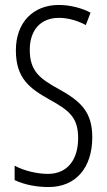

<svg xmlns="http://www.w3.org/2000/svg" viewBox="-20 -744 431 774"><path d="M352 -191C352 -294 304 -337 215 -386C141 -427 100 -457 100 -543C100 -621 142 -672 218 -672C248 -672 287 -664 326 -643L345 -693C313 -710 266 -724 217 -724C115 -724 44 -655 44 -541C44 -427 101 -387 179 -343C261 -298 295 -269 295 -187C295 -103 254 -43 173 -43C131 -43 78 -55 39 -76V-18C79 1 128 10 176 10C285 10 352 -67 352 -191Z"/></svg>

Font: Noto Sans Display Condensed Light
Style: Regular
Weight: 300
Width: 3
Designer: Monotype Design Team
Foundry: Monotype Imaging Inc.
Version: Version 1.900